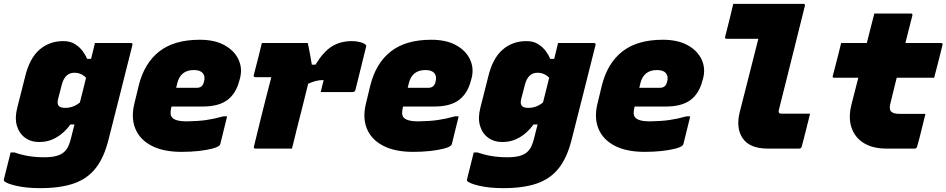

<svg xmlns="http://www.w3.org/2000/svg" viewBox="-63 -770 4905 995"><path d="M265 -557Q301 -557 325.5 -541.5Q350 -526 365.5 -505Q381 -484 388 -465H409Q414 -485 419 -505.5Q424 -526 429 -547H615Q626 -547 623 -536Q592 -410 560.5 -287.5Q529 -165 499 -45Q476 47 432.5 102Q389 157 319 181Q249 205 146 205Q75 205 24 193.5Q-27 182 -41 169Q-44 166 -43 160L-8 20H12Q49 33 86.5 39Q124 45 166 45Q206 45 231.5 37.5Q257 30 271 16Q285 2 292 -14.5Q299 -31 304 -50Q309 -69 313.5 -88Q318 -107 323 -125H302Q271 -82 230 -58Q189 -34 141 -34Q97 -34 66.5 -56.5Q36 -79 24.5 -118.5Q13 -158 26 -210L67 -372Q90 -468 141.5 -512.5Q193 -557 265 -557ZM241 -222Q249 -211 275 -211Q317 -211 351 -239Q359 -271 367 -302.5Q375 -334 383 -367Q358 -393 322 -393Q273 -393 257 -330L238 -257Q232 -233 241 -222Z M972 -564Q1050 -564 1101 -535.5Q1152 -507 1173 -461.5Q1194 -416 1181 -365L1177 -351Q1160 -285 1115 -251.5Q1070 -218 988 -218H826L825 -215Q821 -199 821 -185Q821 -171 828 -162Q845 -141 905 -141Q964 -142 1006 -148Q1048 -154 1094 -167H1114Q1105 -132 1096.5 -96Q1088 -60 1079 -25Q1078 -20 1074 -16Q1065 -7 1036 0.5Q1007 8 966 12.5Q925 17 878 17Q783 17 722 -15Q661 -47 638 -104Q615 -161 634 -236L656 -327Q685 -443 762.5 -503.5Q840 -564 972 -564ZM942 -407Q873 -407 856 -340L850 -315H957Q971 -315 980.5 -322Q990 -329 994 -346Q1002 -374 988 -391Q974 -407 942 -407Z M1294 -547H1532Q1532 -547 1536.5 -526Q1541 -505 1545.5 -478.5Q1550 -452 1553 -435H1572Q1613 -502 1657 -529.5Q1701 -557 1762 -557Q1784 -557 1804 -551.5Q1824 -546 1832 -538Q1835 -535 1835 -532.5Q1835 -530 1834 -527L1779 -304Q1776 -293 1765 -293H1599L1602 -305Q1605 -318 1608 -330Q1611 -342 1614 -355H1609Q1575 -355 1534 -336Q1519 -275 1504 -215Q1489 -155 1474 -97Q1468 -72 1462 -47.5Q1456 -23 1450 0H1261Q1250 0 1253 -11Q1257 -26 1267 -68Q1277 -110 1290.5 -164Q1304 -218 1318 -273Q1332 -328 1343 -370H1260Q1250 -370 1252 -381Q1263 -422 1273.5 -463.5Q1284 -505 1294 -547Z M2172 -564Q2250 -564 2301 -535.5Q2352 -507 2373 -461.5Q2394 -416 2381 -365L2377 -351Q2360 -285 2315 -251.5Q2270 -218 2188 -218H2026L2025 -215Q2021 -199 2021 -185Q2021 -171 2028 -162Q2045 -141 2105 -141Q2164 -142 2206 -148Q2248 -154 2294 -167H2314Q2305 -132 2296.5 -96Q2288 -60 2279 -25Q2278 -20 2274 -16Q2265 -7 2236 0.5Q2207 8 2166 12.5Q2125 17 2078 17Q1983 17 1922 -15Q1861 -47 1838 -104Q1815 -161 1834 -236L1856 -327Q1885 -443 1962.5 -503.5Q2040 -564 2172 -564ZM2142 -407Q2073 -407 2056 -340L2050 -315H2157Q2171 -315 2180.5 -322Q2190 -329 2194 -346Q2202 -374 2188 -391Q2174 -407 2142 -407Z M2665 -557Q2701 -557 2725.5 -541.5Q2750 -526 2765.5 -505Q2781 -484 2788 -465H2809Q2814 -485 2819 -505.5Q2824 -526 2829 -547H3015Q3026 -547 3023 -536Q2992 -410 2960.5 -287.5Q2929 -165 2899 -45Q2876 47 2832.5 102Q2789 157 2719 181Q2649 205 2546 205Q2475 205 2424 193.5Q2373 182 2359 169Q2356 166 2357 160L2392 20H2412Q2449 33 2486.5 39Q2524 45 2566 45Q2606 45 2631.5 37.5Q2657 30 2671 16Q2685 2 2692 -14.5Q2699 -31 2704 -50Q2709 -69 2713.5 -88Q2718 -107 2723 -125H2702Q2671 -82 2630 -58Q2589 -34 2541 -34Q2497 -34 2466.5 -56.5Q2436 -79 2424.5 -118.5Q2413 -158 2426 -210L2467 -372Q2490 -468 2541.5 -512.5Q2593 -557 2665 -557ZM2641 -222Q2649 -211 2675 -211Q2717 -211 2751 -239Q2759 -271 2767 -302.5Q2775 -334 2783 -367Q2758 -393 2722 -393Q2673 -393 2657 -330L2638 -257Q2632 -233 2641 -222Z M3372 -564Q3450 -564 3501 -535.5Q3552 -507 3573 -461.5Q3594 -416 3581 -365L3577 -351Q3560 -285 3515 -251.5Q3470 -218 3388 -218H3226L3225 -215Q3221 -199 3221 -185Q3221 -171 3228 -162Q3245 -141 3305 -141Q3364 -142 3406 -148Q3448 -154 3494 -167H3514Q3505 -132 3496.5 -96Q3488 -60 3479 -25Q3478 -20 3474 -16Q3465 -7 3436 0.5Q3407 8 3366 12.5Q3325 17 3278 17Q3183 17 3122 -15Q3061 -47 3038 -104Q3015 -161 3034 -236L3056 -327Q3085 -443 3162.5 -503.5Q3240 -564 3372 -564ZM3342 -407Q3273 -407 3256 -340L3250 -315H3357Q3371 -315 3380.5 -322Q3390 -329 3394 -346Q3402 -374 3388 -391Q3374 -407 3342 -407Z M3737 -750H4100Q4111 -750 4108 -739Q4074 -604 4040.5 -468.5Q4007 -333 3973 -199Q3971 -190 3974 -185Q3978 -181 3986 -181H4135Q4125 -139 4114 -96Q4103 -53 4092 -11Q4089 0 4078 0H3916Q3823 0 3786.5 -52.5Q3750 -105 3770 -187Q3794 -283 3818.5 -378Q3843 -473 3867 -569H3703Q3692 -569 3695 -580Q3706 -622 3716.5 -665Q3727 -708 3737 -750Z M4296 -547H4429Q4433 -562 4436.5 -576.5Q4440 -591 4444 -606Q4450 -629 4456 -653Q4462 -677 4468 -700H4657Q4668 -700 4665 -689Q4656 -654 4647 -618.5Q4638 -583 4629 -547H4813Q4825 -547 4821 -536Q4816 -514 4808 -483Q4800 -452 4792 -420.5Q4784 -389 4778 -367H4584Q4576 -335 4568 -302.5Q4560 -270 4552 -237Q4543 -205 4555 -192Q4567 -180 4598 -180H4733Q4722 -137 4712 -95Q4702 -53 4690 -11Q4687 0 4677 0H4530Q4461 0 4414.5 -28Q4368 -56 4350 -108Q4332 -160 4350 -230Q4359 -264 4367.5 -298.5Q4376 -333 4385 -367H4261Q4249 -367 4253 -378Q4259 -400 4267 -431.5Q4275 -463 4283 -494Q4291 -525 4296 -547Z"/></svg>

Font: Recursive Mn Lnr St Blk
Style: Italic
Weight: 900
Italic angle: -15°
Monospace: yes
Version: Version 1.079;hotconv 1.0.112;makeotfexe 2.5.65598; ttfautoh